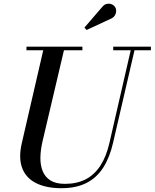

<svg xmlns="http://www.w3.org/2000/svg" viewBox="-20 -1002 835 1037"><path d="M312 14.5Q230.5 14.5 175.8 -12.5Q121 -39.5 100 -93.8Q79 -148 98 -230L218 -750H330L210 -240Q199 -193 198.2 -151.5Q197.5 -110 210.5 -77.8Q223.5 -45.5 252.8 -27.2Q282 -9 331 -9Q395.5 -9 442.8 -33.5Q490 -58 522 -107Q554 -156 571 -230L690.5 -750H711L590.5 -230Q572.5 -151.5 537.5 -96.8Q502.5 -42 446.8 -13.8Q391 14.5 312 14.5ZM123 -730.5V-750H425V-730.5ZM591.5 -730.5V-750H795V-730.5ZM447.5 -840 436 -853 532.5 -965Q541 -975.5 551.2 -979.2Q561.5 -983 571.5 -982Q581.5 -981 589.5 -975.8Q597.5 -970.5 602 -963.5Q608 -953.5 607.2 -940.8Q606.5 -928 599.5 -917.5Q592.5 -907 580 -901.5Z"/></svg>

Font: Bodoni Moda 11pt Medium
Style: Italic
Weight: 500
Italic angle: -13°
Designer: Owen Earl
Foundry: indestructible type
Version: Version 2.004